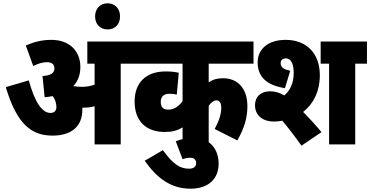

<svg xmlns="http://www.w3.org/2000/svg" viewBox="-20 -873 2239 1161"><path d="M478 -210C478 -214 478 -218 478 -222C481 -222 484 -222 486 -222C508 -222 531 -224 552 -231V0H710V-488H782V-622H508V-488H552V-361C525 -351 500 -348 473 -348C455 -348 439 -350 425 -352L424 -353C451 -382 466 -420 466 -468C466 -563 402 -632 290 -632C228 -632 181 -617 136 -598L181 -474C211 -489 240 -497 264 -497C294 -497 309 -483 309 -459C309 -432 289 -417 237 -413L250 -285C267 -286 283 -289 299 -292C313 -272 321 -251 321 -225C321 -205 310 -190 285 -190C235 -190 191 -253 154 -387L15 -346C82 -122 170 -53 297 -53C414 -53 478 -110 478 -210Z M555 -774C555 -728 584 -695 631 -695C677 -695 706 -728 706 -774C706 -819 677 -853 631 -853C584 -853 555 -819 555 -774Z M1513 -488V-622H769V-488H1084V-261C1062 -232 1034 -210 998 -210C975 -210 952 -217 952 -258C952 -289 971 -306 1004 -306C1022 -306 1037 -304 1049 -301L1061 -433C1035 -439 1012 -441 981 -441C860 -441 794 -370 794 -260C794 -135 868 -75 977 -75C1021 -75 1052 -83 1084 -103V0H1242V-233C1256 -253 1272 -266 1289 -266C1305 -266 1318 -254 1318 -221C1318 -179 1301 -135 1278 -93L1415 -24C1460 -101 1476 -167 1476 -230C1476 -339 1417 -400 1328 -400C1293 -400 1267 -392 1242 -375V-488Z M1043 -19 1084 90C1098 84 1116 81 1129 81C1155 81 1166 93 1166 114C1166 134 1152 147 1123 147C1072 147 1030 125 965 35L855 99C928 202 1011 268 1132 268C1245 268 1302 204 1302 117C1302 25 1245 -40 1150 -40C1110 -40 1078 -32 1043 -19Z M1635 -138C1653 -138 1670 -140 1687 -143C1725 -98 1764 -47 1803 8L1924 -74C1891 -114 1851 -158 1813 -196C1876 -245 1914 -322 1914 -417C1914 -555 1829 -632 1708 -632C1597 -632 1538 -573 1538 -496C1538 -407 1594 -357 1703 -340L1735 -445C1698 -453 1677 -464 1677 -492C1677 -510 1691 -520 1708 -520C1737 -520 1756 -492 1756 -432C1756 -374 1736 -326 1699 -296C1671 -313 1641 -321 1614 -321C1558 -321 1522 -289 1522 -237C1522 -170 1575 -138 1635 -138ZM2128 -488H2199V-622H1919V-488H1970V0H2128Z"/></svg>

Font: Noto Sans Condensed Black
Style: Italic
Weight: 900
Width: 3
Italic angle: -12°
Designer: Monotype Design Team
Foundry: Monotype Imaging Inc.
Version: Version 2.013